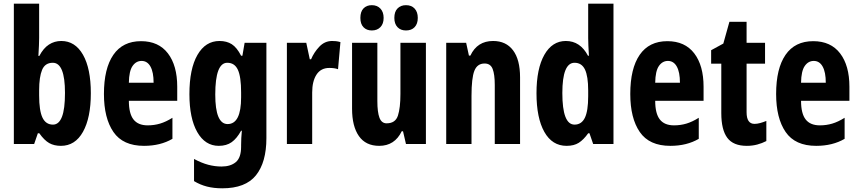

<svg xmlns="http://www.w3.org/2000/svg" viewBox="-20 -780 4652 1040"><path d="M192 -574Q192 -558 191 -534Q190 -510 188 -477H193Q215 -519 245 -538.5Q275 -558 312 -558Q387 -558 429.5 -483.5Q472 -409 472 -275Q472 -142 429.5 -66Q387 10 310 10Q273 10 246.5 -5Q220 -20 193 -58H185L165 0H55V-760H192ZM266 -440Q224 -440 208 -401.5Q192 -363 192 -291V-263Q192 -181 210 -143Q228 -105 267 -105Q299 -105 315.5 -147Q332 -189 332 -277Q332 -440 266 -440Z M744 -557Q839 -557 889.5 -491Q940 -425 940 -310V-234H678Q678 -165 703 -133Q728 -101 780 -101Q815 -101 847 -110.5Q879 -120 914 -142V-28Q849 10 760 10Q646 10 594.5 -65Q543 -140 543 -271Q543 -409 594 -483Q645 -557 744 -557ZM747 -450Q717 -450 698 -422.5Q679 -395 678 -332H812Q812 -389 795 -419.5Q778 -450 747 -450Z M1169 -558Q1208 -558 1235.5 -540.5Q1263 -523 1286 -478H1293L1305 -548H1423V-32Q1423 99 1366.5 169.5Q1310 240 1184 240Q1138 240 1101 230.5Q1064 221 1031 201V81Q1072 103 1108 112.5Q1144 122 1180 122Q1229 122 1257.5 98Q1286 74 1286 15V6Q1286 -10 1287 -32Q1288 -54 1290 -72H1286Q1263 -30 1235 -10Q1207 10 1165 10Q1091 10 1048.5 -64.5Q1006 -139 1006 -270Q1006 -407 1049.5 -482.5Q1093 -558 1169 -558ZM1211 -440Q1146 -440 1146 -268Q1146 -108 1213 -108Q1286 -108 1286 -253V-280Q1286 -364 1268.5 -402Q1251 -440 1211 -440Z M1779 -558Q1789 -558 1799.5 -557Q1810 -556 1824 -552L1811 -405Q1793 -412 1764 -412Q1718 -412 1694.5 -376Q1671 -340 1671 -279V0H1534V-548H1639L1658 -459H1665Q1681 -497 1710 -527.5Q1739 -558 1779 -558Z M2287 -548V0H2179L2163 -69H2156Q2118 10 2034 10Q1961 10 1924 -43Q1887 -96 1887 -191V-548H2024V-233Q2024 -172 2035.5 -142Q2047 -112 2074 -112Q2122 -112 2135.5 -154Q2149 -196 2149 -271V-548ZM1932 -683Q1932 -717 1949 -734.5Q1966 -752 1994 -752Q2023 -752 2040.5 -733.5Q2058 -715 2058 -683Q2058 -651 2040.5 -633Q2023 -615 1994 -615Q1966 -615 1949 -632.5Q1932 -650 1932 -683ZM2116 -683Q2116 -717 2133.5 -734.5Q2151 -752 2179 -752Q2209 -752 2226 -733.5Q2243 -715 2243 -683Q2243 -651 2226 -633Q2209 -615 2179 -615Q2150 -615 2133 -633Q2116 -651 2116 -683Z M2651 -558Q2721 -558 2759 -507.5Q2797 -457 2797 -361V0H2660V-320Q2660 -377 2648.5 -406.5Q2637 -436 2605 -436Q2565 -436 2549.5 -396.5Q2534 -357 2534 -261V0H2397V-548H2505L2520 -479H2528Q2565 -558 2651 -558Z M3049 10Q2971 10 2928.5 -65.5Q2886 -141 2886 -275Q2886 -408 2928.5 -483Q2971 -558 3045 -558Q3123 -558 3165 -478H3170Q3168 -510 3167 -534Q3166 -558 3166 -574V-760H3303V0H3193L3173 -58H3166Q3141 -23 3115 -6.5Q3089 10 3049 10ZM3092 -105Q3130 -105 3148 -142Q3166 -179 3166 -259V-290Q3166 -367 3148.5 -403.5Q3131 -440 3092 -440Q3026 -440 3026 -276Q3026 -105 3092 -105Z M3595 -557Q3690 -557 3740.5 -491Q3791 -425 3791 -310V-234H3529Q3529 -165 3554 -133Q3579 -101 3631 -101Q3666 -101 3698 -110.5Q3730 -120 3765 -142V-28Q3700 10 3611 10Q3497 10 3445.5 -65Q3394 -140 3394 -271Q3394 -409 3445 -483Q3496 -557 3595 -557ZM3598 -450Q3568 -450 3549 -422.5Q3530 -395 3529 -332H3663Q3663 -389 3646 -419.5Q3629 -450 3598 -450Z M4067 -109Q4081 -109 4097.5 -113.5Q4114 -118 4131 -125V-16Q4108 -4 4081.5 3Q4055 10 4025 10Q3952 10 3919.5 -33.5Q3887 -77 3887 -167V-435H3832V-508L3898 -544L3931 -662H4024V-548H4124V-435H4024V-172Q4024 -109 4067 -109Z M4385 -557Q4480 -557 4530.5 -491Q4581 -425 4581 -310V-234H4319Q4319 -165 4344 -133Q4369 -101 4421 -101Q4456 -101 4488 -110.5Q4520 -120 4555 -142V-28Q4490 10 4401 10Q4287 10 4235.5 -65Q4184 -140 4184 -271Q4184 -409 4235 -483Q4286 -557 4385 -557ZM4388 -450Q4358 -450 4339 -422.5Q4320 -395 4319 -332H4453Q4453 -389 4436 -419.5Q4419 -450 4388 -450Z"/></svg>

Font: Noto Sans Bengali ExtraCondensed
Style: Bold
Weight: 700
Width: 2
Designer: Joana Ranito - Universal Thirst; Jelle Bosma - Monotype Design Team
Foundry: Universal Thirst ehf.
Version: Version 3.000; ttfautohint (v1.8.4.7-5d5b)